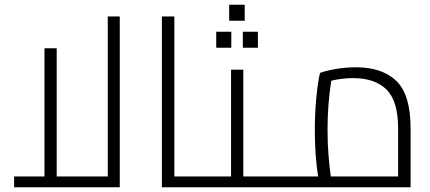

<svg xmlns="http://www.w3.org/2000/svg" viewBox="-20 -796 1829 816"><path d="M489 -726V0H40V-46H169V-591H221V-46H438V-726Z M813 -46V0H668V-726H721V-46Z M813 0ZM1163 -46V0H813V-46H962V-500H1014V-46ZM954 -776H1020V-708H954ZM899 -661H963V-593H899ZM1012 -661H1076V-593H1012Z M1725 -250V0H1163V-46H1332Q1318 -134 1318 -242Q1318 -316 1324.5 -382.5Q1331 -449 1340 -486Q1363 -495 1405.5 -502.5Q1448 -510 1493 -510Q1604 -510 1664.5 -452Q1725 -394 1725 -250ZM1386 -46H1672V-250Q1672 -367 1622.5 -415.5Q1573 -464 1481 -464Q1434 -464 1388 -453Q1372 -355 1372 -242Q1372 -186 1376.5 -132Q1381 -78 1386 -46Z"/></svg>

Font: Cairo Light
Style: Regular
Weight: 300
Designer: Mohamed Gaber, the designers of Titillium
Foundry: Kief Type Foundry
Version: Version 2.009; ttfautohint (v1.5.33-1714) -l 8 -r 50 -G 200 